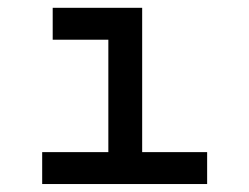

<svg xmlns="http://www.w3.org/2000/svg" viewBox="-20 -462 626 482"><path d="M112.3 -442.4H336.9V-80.1H500V0H85.9V-80.1H252V-362.3H112.3Z"/></svg>

Font: Thabit-Bold
Style: Bold
Weight: 700
Designer: Regenerated by Nadim Shaikli
Foundry: MAK Alagha
Version: 0.01